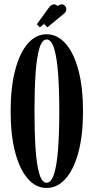

<svg xmlns="http://www.w3.org/2000/svg" viewBox="-20 -872 438 902"><path d="M199 11Q148.5 11 110.5 -32.5Q72.5 -76 51.2 -156.8Q30 -237.5 30 -349Q30 -461 51.2 -542.2Q72.5 -623.5 110.5 -667.2Q148.5 -711 199 -711Q249.5 -711 288.2 -667.2Q327 -623.5 348.5 -542.2Q370 -461 370 -349Q370 -237.5 348.5 -156.8Q327 -76 288.2 -32.5Q249.5 11 199 11ZM199 -13.5Q221 -13.5 234 -54.5Q247 -95.5 252.8 -170.8Q258.5 -246 258.5 -349Q258.5 -452 252.8 -527.8Q247 -603.5 234 -645Q221 -686.5 199 -686.5Q177.5 -686.5 165 -645Q152.5 -603.5 147.2 -527.8Q142 -452 142 -349Q142 -246 147.2 -170.8Q152.5 -95.5 165 -54.5Q177.5 -13.5 199 -13.5ZM167 -743.5 153 -758 208.5 -834.5Q220.5 -851.5 234 -851.5Q244.5 -851.5 251 -843Q260 -851.5 269.5 -851.5Q278.5 -851.5 285 -844.8Q291.5 -838 291.5 -829Q291.5 -815 276 -804L202.5 -743.5L188 -758L192 -763.5Z"/></svg>

Font: Imbue 50pt SemiBold
Style: Regular
Weight: 600
Designer: Tyler Finck
Foundry: Etcetera Type Company
Version: Version 1.102; ttfautohint (v1.8.3)